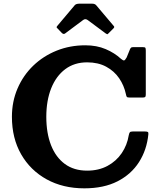

<svg xmlns="http://www.w3.org/2000/svg" viewBox="-20 -1012 870 1047"><path d="M45 -375Q45 -458.5 75.8 -529.8Q106.5 -601 161.2 -653.8Q216 -706.5 288.8 -735.8Q361.5 -765 445 -765Q507.5 -765 556.2 -744.2Q605 -723.5 640 -691Q651.5 -681.5 656.8 -682.5Q662 -683.5 670.5 -698.5L689.5 -745Q693 -751 695.8 -753Q698.5 -755 709 -755H757.5Q770 -755 772.5 -751.5Q775 -748 775 -736V-497.5Q775 -486.5 771.8 -483.2Q768.5 -480 756.5 -480H688Q674 -480 671.2 -484.2Q668.5 -488.5 666.5 -499Q656.5 -546 629.8 -585.2Q603 -624.5 559.2 -648.2Q515.5 -672 455 -672Q385.5 -672 335.8 -634.8Q286 -597.5 259.2 -530.5Q232.5 -463.5 232.5 -375Q232.5 -286.5 258.2 -220.5Q284 -154.5 333.5 -118Q383 -81.5 455 -81.5Q518.5 -81.5 566.5 -107.5Q614.5 -133.5 644 -177.2Q673.5 -221 682 -274Q684.5 -286.5 688.2 -290.8Q692 -295 704 -295H770.5Q783 -295 786.5 -292Q790 -289 789 -279.5Q780.5 -194.5 738 -128Q695.5 -61.5 620.8 -23.2Q546 15 440 15Q323.5 15 234.5 -34Q145.5 -83 95.2 -170.8Q45 -258.5 45 -375ZM317 -832.5 294.5 -856Q288.5 -861.5 288.5 -863.8Q288.5 -866 293.5 -872L387.5 -983.5Q394.5 -992 414 -992H481.5Q497.5 -992 504.5 -983.5L600.5 -870Q606 -864.5 599 -857.5L572 -830.5Q566.5 -825 564.5 -825.2Q562.5 -825.5 556 -830L458.5 -902.5Q445.5 -912 433.5 -903L335 -829.5Q326.5 -823 317 -832.5Z"/></svg>

Font: Besley
Style: Bold
Weight: 700
Designer: Owen Earl
Foundry: indestructible type*
Version: Version 2.001; ttfautohint (v1.8.3)